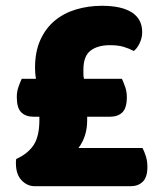

<svg xmlns="http://www.w3.org/2000/svg" viewBox="-20 -643 544 663"><path d="M104 -371Q101 -390 101 -409Q101 -465 119.5 -505.5Q138 -546 169.5 -572Q201 -598 243 -610.5Q285 -623 332 -623Q400 -623 435.5 -600Q471 -577 471 -532Q471 -512 462 -493.5Q453 -475 442 -467Q425 -476 406 -481.5Q387 -487 360 -487Q317 -487 292.5 -468Q268 -449 268 -403Q268 -395 268 -387Q268 -379 270 -371H401Q406 -360 412 -343.5Q418 -327 418 -308Q418 -270 402.5 -255Q387 -240 361 -240H281V-227Q281 -172 251 -132H472Q478 -121 483.5 -104Q489 -87 489 -67Q489 -31 473 -15.5Q457 0 431 0H100Q74 0 54.5 -20.5Q35 -41 35 -79Q35 -84 35 -86.5Q35 -89 36 -94Q76 -112 96 -142Q116 -172 116 -229V-240H95Q69 -240 53.5 -255Q38 -270 38 -308Q38 -327 44 -343.5Q50 -360 55 -371Z"/></svg>

Font: Baloo Bhaijaan
Style: Regular
Weight: 400
Designer: Devika Bhansali and Ek Type
Foundry: Ek Type
Version: Version 1.443;PS 1.000;hotconv 16.6.51;makeotf.lib2.5.65220;